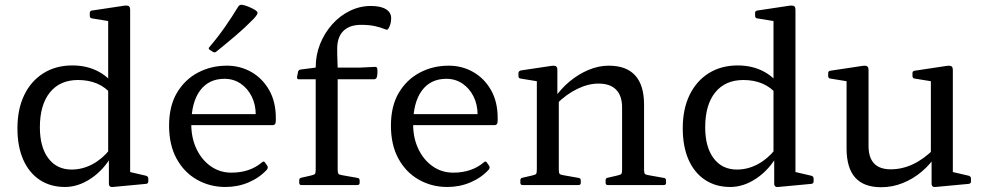

<svg xmlns="http://www.w3.org/2000/svg" viewBox="-20 -775 4120 804"><path d="M433 -162V-597H525V-162ZM449 -378Q422 -410 386.5 -425Q351 -440 307 -440Q231 -440 189 -388Q147 -336 147 -242Q147 -159 182.5 -112Q218 -65 280 -65Q325 -65 366.5 -87Q408 -109 440 -149L450 -126Q415 -64 361.5 -28Q308 8 252 8Q191 8 146 -22Q101 -52 77 -107Q53 -162 53 -238Q53 -318 81.5 -377Q110 -436 162 -468.5Q214 -501 283 -501Q346 -501 395 -474Q444 -447 474 -395ZM433 -568V-714L451 -684L365 -698Q356 -699 356 -709V-721Q356 -730 366 -731L499 -751Q513 -753 519 -749.5Q525 -746 525 -733V-568ZM525 -162V-28L506 -59L592 -39Q601 -36 601 -27V-15Q601 -6 591 -5L452 8Q445 9 440.5 5.5Q436 2 436 -6V-120L433 -129V-162Z M924 8Q859 8 805 -22.5Q751 -53 719.5 -110.5Q688 -168 688 -249Q688 -331 721 -386.5Q754 -442 809 -471Q864 -500 930 -500Q986 -500 1032.5 -473.5Q1079 -447 1107 -398Q1135 -349 1135 -281Q1135 -277 1135 -271Q1135 -265 1134 -260Q1131 -251 1122 -251H767V-297H1074L1051 -275Q1051 -280 1051 -284.5Q1051 -289 1051 -293Q1051 -337 1034 -371Q1017 -405 987.5 -425Q958 -445 920 -445Q854 -445 817.5 -395.5Q781 -346 781 -254Q781 -197 803 -151Q825 -105 863 -78.5Q901 -52 949 -52Q1027 -52 1078 -96Q1085 -102 1090 -94L1099 -81Q1104 -74 1098 -65Q1067 -31 1021.5 -11.5Q976 8 924 8ZM886 -559Q880 -553 871 -558L859 -566Q850 -571 857 -578Q892 -619 922 -662Q952 -705 978 -748Q984 -756 993 -755Q1006 -753 1020.5 -747Q1035 -741 1047 -734Q1055 -729 1057.5 -725Q1060 -721 1056.5 -714.5Q1053 -708 1042 -696Q1007 -660 967 -626Q927 -592 886 -559Z M1302 -493Q1302 -545 1320.5 -591Q1339 -637 1371 -673Q1403 -709 1445 -729.5Q1487 -750 1533 -750Q1574 -750 1596 -736.5Q1618 -723 1618 -699Q1618 -686 1615 -675Q1612 -664 1607 -656Q1603 -648 1594 -652Q1575 -660 1550.5 -665.5Q1526 -671 1492 -671Q1444 -671 1418 -645.5Q1392 -620 1392 -571Q1392 -536 1393 -521.5Q1394 -507 1394 -492V0H1302ZM1231 -443Q1223 -443 1224 -453L1228 -474Q1230 -483 1240 -484L1302 -492H1489L1551 -495Q1560 -495 1560 -485Q1561 -477 1560.5 -468.5Q1560 -460 1558 -452Q1555 -443 1546 -443ZM1242 0Q1233 0 1233 -10V-20Q1233 -30 1243 -31L1282 -40Q1296 -43 1299 -47Q1302 -51 1302 -65V-180H1394V-64Q1394 -51 1397.5 -47Q1401 -43 1415 -41L1477 -30Q1486 -29 1486 -19V-9Q1486 0 1476 0Z M1853 8Q1788 8 1734 -22.5Q1680 -53 1648.5 -110.5Q1617 -168 1617 -249Q1617 -331 1650 -386.5Q1683 -442 1738 -471Q1793 -500 1859 -500Q1915 -500 1961.5 -473.5Q2008 -447 2036 -398Q2064 -349 2064 -281Q2064 -277 2064 -271Q2064 -265 2063 -260Q2060 -251 2051 -251H1696V-297H2003L1980 -275Q1980 -280 1980 -284.5Q1980 -289 1980 -293Q1980 -337 1963 -371Q1946 -405 1916.5 -425Q1887 -445 1849 -445Q1783 -445 1746.5 -395.5Q1710 -346 1710 -254Q1710 -197 1732 -151Q1754 -105 1792 -78.5Q1830 -52 1878 -52Q1956 -52 2007 -96Q2014 -102 2019 -94L2028 -81Q2033 -74 2027 -65Q1996 -31 1950.5 -11.5Q1905 8 1853 8Z M2585 -325Q2585 -374 2560 -399.5Q2535 -425 2486 -425Q2443 -425 2397 -402.5Q2351 -380 2311 -340L2302 -364Q2329 -404 2366 -434.5Q2403 -465 2445 -482.5Q2487 -500 2529 -500Q2603 -500 2640 -459Q2677 -418 2677 -337V0H2585ZM2228 0V-316H2320V0ZM2168 0Q2159 0 2159 -10V-20Q2159 -30 2169 -31L2208 -40Q2222 -43 2225 -47Q2228 -51 2228 -65V-180H2320V-64Q2320 -51 2323.5 -47Q2327 -43 2341 -41L2403 -30Q2412 -29 2412 -19V-9Q2412 0 2402 0ZM2525 0Q2516 0 2516 -10V-20Q2516 -30 2526 -31L2565 -40Q2579 -43 2582 -47Q2585 -51 2585 -65V-180H2677V-64Q2677 -51 2680.5 -47Q2684 -43 2698 -41L2760 -30Q2769 -29 2769 -19V-9Q2769 0 2759 0ZM2228 -316V-462L2246 -432L2160 -446Q2151 -447 2151 -457V-469Q2151 -477 2161 -480L2288 -499Q2302 -501 2308 -497.5Q2314 -494 2314 -481V-382L2320 -365V-316Z M3219 -162V-597H3311V-162ZM3235 -378Q3208 -410 3172.5 -425Q3137 -440 3093 -440Q3017 -440 2975 -388Q2933 -336 2933 -242Q2933 -159 2968.5 -112Q3004 -65 3066 -65Q3111 -65 3152.5 -87Q3194 -109 3226 -149L3236 -126Q3201 -64 3147.5 -28Q3094 8 3038 8Q2977 8 2932 -22Q2887 -52 2863 -107Q2839 -162 2839 -238Q2839 -318 2867.5 -377Q2896 -436 2948 -468.5Q3000 -501 3069 -501Q3132 -501 3181 -474Q3230 -447 3260 -395ZM3219 -568V-714L3237 -684L3151 -698Q3142 -699 3142 -709V-721Q3142 -730 3152 -731L3285 -751Q3299 -753 3305 -749.5Q3311 -746 3311 -733V-568ZM3311 -162V-28L3292 -59L3378 -39Q3387 -36 3387 -27V-15Q3387 -6 3377 -5L3238 8Q3231 9 3226.5 5.5Q3222 2 3222 -6V-120L3219 -129V-162Z M3970 -162V-28L3951 -59L4037 -39Q4046 -36 4046 -27V-15Q4046 -6 4036 -5L3897 8Q3890 9 3885.5 5.5Q3881 2 3881 -6V-120L3878 -129V-162ZM3670 9Q3597 9 3561 -31.5Q3525 -72 3525 -154V-316H3617V-164Q3617 -66 3710 -66Q3806 -66 3892 -152L3900 -125Q3876 -87 3840 -56.5Q3804 -26 3760.5 -8.5Q3717 9 3670 9ZM3878 -162V-316H3970V-162ZM3525 -316V-462L3543 -432L3457 -446Q3448 -447 3448 -457V-469Q3448 -478 3458 -479L3591 -499Q3605 -501 3611 -497.5Q3617 -494 3617 -481V-316ZM3878 -316V-462L3896 -432L3810 -446Q3801 -447 3801 -457V-469Q3801 -478 3811 -479L3944 -499Q3958 -501 3964 -497.5Q3970 -494 3970 -481V-316Z"/></svg>

Font: Hahmlet
Style: Regular
Weight: 400
Designer: Minjoo Ham & Mark Frömberg
Foundry: hypertype
Version: Version 1.002